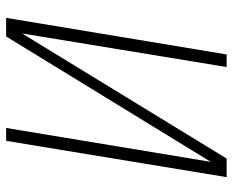

<svg xmlns="http://www.w3.org/2000/svg" viewBox="-88 -688 775 640"><g transform="rotate(90 300.0 -367.5)"><path d="M39 0 161 -735H203L91 -53L508 -735H570L449 0H406L519 -682L101 0Z"/></g></svg>

Font: Iosevka SS04 XLt Ex Obl
Style: Regular
Weight: 200
Width: 7
Italic angle: -9°
Monospace: yes
Designer: Belleve Invis
Foundry: Belleve Invis
Version: Version 19.0.0; ttfautohint (v1.8.4)